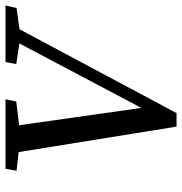

<svg xmlns="http://www.w3.org/2000/svg" viewBox="-2 -651 660 696"><g transform="rotate(-90 328.0 -303.0)"><path d="M57 -573 64 -613H316L308 -574L191 -560H171ZM217 7 117 -613H215L290 -84L265 -83L545 -613H597L266 7ZM444 -574 451 -613H656L647 -573L554 -560H537Z"/></g></svg>

Font: Lisu Bosa Medium
Style: Italic
Weight: 500
Italic angle: -19°
Designer: David Morse, Annie Olsen, Victor Gaultney, Frank Grießhammer (Latin)
Foundry: SIL International
Version: Version 2.000